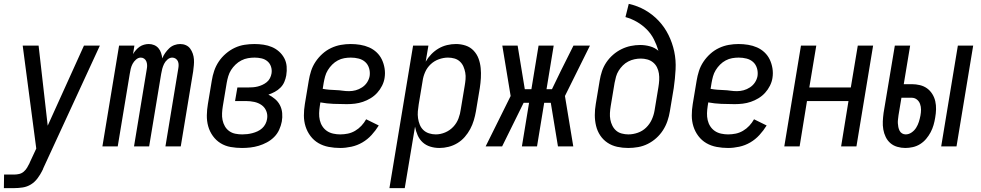

<svg xmlns="http://www.w3.org/2000/svg" viewBox="-36 -755 5056 990"><path d="M-16 215 -15 145H38Q50 145 63 142Q76 139 86.5 130Q97 121 104 109Q111 97 117 85V84L151 11L81 -520H163L210 -107L397 -520H479L187 113Q186 116 185 119Q184 122 182 124V125Q172 145 157.5 164.5Q143 184 123.5 196Q104 208 81.5 211.5Q59 215 37 215Z M492 0 578 -520H657L650 -476Q656 -487 665 -497Q674 -507 684 -514Q694 -521 706.5 -524.5Q719 -528 731 -528Q746 -528 759 -522.5Q772 -517 781 -506.5Q790 -496 794.5 -482Q799 -468 801 -454Q806 -468 815.5 -481.5Q825 -495 836.5 -506Q848 -517 863 -522.5Q878 -528 893 -528Q909 -528 922.5 -522Q936 -516 944.5 -504.5Q953 -493 958 -478.5Q963 -464 964 -449Q965 -434 963.5 -418.5Q962 -403 960 -387L896 0H817L883 -400Q885 -410 885 -420Q885 -430 881.5 -438.5Q878 -447 870 -452.5Q862 -458 852 -458Q839 -458 827.5 -448Q816 -438 810 -425.5Q804 -413 800.5 -400Q797 -387 795 -374L733 0H655L721 -400Q723 -410 722.5 -420Q722 -430 718.5 -438.5Q715 -447 707.5 -452.5Q700 -458 690 -458Q677 -458 665.5 -448Q654 -438 647.5 -425.5Q641 -413 638 -400Q635 -387 633 -374L571 0Z M1212 8Q1182 8 1153.5 3Q1125 -2 1101.5 -16.5Q1078 -31 1061.5 -54Q1045 -77 1037.5 -104Q1030 -131 1030.5 -160.5Q1031 -190 1036 -219L1056 -339Q1060 -365 1068.5 -390Q1077 -415 1092 -437.5Q1107 -460 1128.5 -478.5Q1150 -497 1174.5 -508.5Q1199 -520 1225 -524Q1251 -528 1276 -528Q1300 -528 1323 -524.5Q1346 -521 1366 -512.5Q1386 -504 1402.5 -489.5Q1419 -475 1429.5 -455.5Q1440 -436 1442 -413Q1444 -390 1440 -366Q1437 -349 1430 -332.5Q1423 -316 1410 -303Q1397 -290 1381 -281.5Q1365 -273 1348 -267Q1366 -258 1382 -244.5Q1398 -231 1407.5 -212.5Q1417 -194 1419 -172Q1421 -150 1417 -128Q1413 -107 1403.5 -86Q1394 -65 1377.5 -48.5Q1361 -32 1340.5 -21Q1320 -10 1298.5 -3.5Q1277 3 1255 5.5Q1233 8 1212 8ZM1213 -62Q1226 -62 1239 -63.5Q1252 -65 1265.5 -68.5Q1279 -72 1292 -78Q1305 -84 1315.5 -93.5Q1326 -103 1332.5 -115.5Q1339 -128 1341 -141Q1345 -163 1337 -182.5Q1329 -202 1312.5 -213.5Q1296 -225 1275 -229.5Q1254 -234 1232 -234H1176L1188 -304H1244Q1256 -304 1268.5 -305Q1281 -306 1293 -309Q1305 -312 1317 -317.5Q1329 -323 1339.5 -331.5Q1350 -340 1356 -352Q1362 -364 1364 -376Q1367 -394 1361.5 -411Q1356 -428 1343 -439Q1330 -450 1312.5 -454Q1295 -458 1277 -458Q1260 -458 1242.5 -455Q1225 -452 1208.5 -443.5Q1192 -435 1178.5 -422Q1165 -409 1155.5 -394Q1146 -379 1141 -362Q1136 -345 1133 -328L1113 -208Q1110 -190 1109 -171.5Q1108 -153 1111.5 -136Q1115 -119 1123.5 -104Q1132 -89 1146 -79Q1160 -69 1177.5 -65.5Q1195 -62 1213 -62Z M1718 8Q1688 8 1659 2.5Q1630 -3 1606 -17Q1582 -31 1565 -53.5Q1548 -76 1539.5 -103Q1531 -130 1531 -159.5Q1531 -189 1536 -219L1556 -339Q1560 -364 1568 -389Q1576 -414 1591 -436.5Q1606 -459 1626.5 -477.5Q1647 -496 1671.5 -507.5Q1696 -519 1721.5 -523.5Q1747 -528 1772 -528Q1797 -528 1821.5 -524Q1846 -520 1867.5 -510.5Q1889 -501 1906 -485Q1923 -469 1933 -448Q1943 -427 1947 -402.5Q1951 -378 1947 -353Q1944 -333 1934 -313Q1924 -293 1909 -276.5Q1894 -260 1875 -248.5Q1856 -237 1835.5 -230Q1815 -223 1794 -220.5Q1773 -218 1752 -218Q1718 -218 1683 -219.5Q1648 -221 1616 -227L1613 -208Q1610 -189 1609.5 -171Q1609 -153 1613 -135.5Q1617 -118 1626.5 -103.5Q1636 -89 1650 -79.5Q1664 -70 1682 -66Q1700 -62 1718 -62Q1738 -62 1757.5 -66Q1777 -70 1795 -80.5Q1813 -91 1827.5 -106.5Q1842 -122 1852 -140L1917 -108Q1901 -82 1880 -59Q1859 -36 1832.5 -20.5Q1806 -5 1776 1.5Q1746 8 1718 8ZM1764 -285Q1781 -285 1798 -289.5Q1815 -294 1831 -304.5Q1847 -315 1857 -330.5Q1867 -346 1870 -363Q1873 -384 1867 -403.5Q1861 -423 1847 -435.5Q1833 -448 1813.5 -453Q1794 -458 1773 -458Q1756 -458 1739 -455Q1722 -452 1706 -443.5Q1690 -435 1677 -422Q1664 -409 1654.5 -393.5Q1645 -378 1640.5 -361.5Q1636 -345 1633 -328L1628 -297Q1643 -294 1660.5 -292.5Q1678 -291 1695.5 -290.5Q1713 -290 1729.5 -287.5Q1746 -285 1764 -285Z M1972 215 2094 -520H2173L2159 -437Q2171 -458 2188 -475.5Q2205 -493 2225.5 -505Q2246 -517 2269 -522.5Q2292 -528 2315 -528Q2341 -528 2365 -520Q2389 -512 2406 -494Q2423 -476 2431.5 -453Q2440 -430 2442.5 -404.5Q2445 -379 2443.5 -353Q2442 -327 2438 -301L2418 -181Q2414 -158 2407 -134.5Q2400 -111 2388.5 -89.5Q2377 -68 2360.5 -49Q2344 -30 2322.5 -17Q2301 -4 2277 2Q2253 8 2230 8Q2205 8 2182.5 1Q2160 -6 2143.5 -21Q2127 -36 2117.5 -57.5Q2108 -79 2104 -102L2051 215ZM2211 -62Q2235 -62 2259 -72Q2283 -82 2301 -101Q2319 -120 2328 -144Q2337 -168 2340 -192L2360 -312Q2363 -329 2364.5 -346.5Q2366 -364 2363 -380.5Q2360 -397 2353.5 -412Q2347 -427 2335 -438Q2323 -449 2307 -453.5Q2291 -458 2274 -458Q2251 -458 2227 -449.5Q2203 -441 2184.5 -423.5Q2166 -406 2156 -383Q2146 -360 2143 -337L2123 -217Q2120 -199 2118.5 -181Q2117 -163 2119.5 -145.5Q2122 -128 2128.5 -112Q2135 -96 2147 -84.5Q2159 -73 2176 -67.5Q2193 -62 2211 -62Z M2920 0H2841L2804 -225H2770L2733 0H2655L2692 -225H2664L2553 0H2468L2597 -260L2554 -520H2633L2670 -295H2704L2741 -520H2819L2782 -295H2810L2856 -390L2921 -520H3006L2877 -260Z M3203 8Q3174 8 3146.5 2Q3119 -4 3096.5 -19Q3074 -34 3059 -56.5Q3044 -79 3037.5 -106Q3031 -133 3031 -161.5Q3031 -190 3036 -219L3056 -339Q3060 -364 3068 -388Q3076 -412 3090.5 -433.5Q3105 -455 3125 -472.5Q3145 -490 3168.5 -501.5Q3192 -513 3216.5 -518Q3241 -523 3265 -523Q3291 -523 3316 -516Q3341 -509 3359 -493Q3350 -524 3335.5 -552.5Q3321 -581 3298.5 -603.5Q3276 -626 3248.5 -642Q3221 -658 3189 -667L3206 -735Q3252 -725 3291 -702.5Q3330 -680 3360.5 -647.5Q3391 -615 3411 -574.5Q3431 -534 3440.5 -489.5Q3450 -445 3447.5 -397Q3445 -349 3438 -301L3418 -181Q3414 -156 3405.5 -131Q3397 -106 3382.5 -83.5Q3368 -61 3348 -43Q3328 -25 3304 -13Q3280 -1 3254 3.5Q3228 8 3203 8ZM3204 -62Q3228 -62 3252.5 -70.5Q3277 -79 3295.5 -97Q3314 -115 3324.5 -138Q3335 -161 3339 -185L3359 -306Q3362 -324 3363 -341.5Q3364 -359 3361.5 -376Q3359 -393 3351.5 -408Q3344 -423 3331 -433.5Q3318 -444 3301.5 -448.5Q3285 -453 3268 -453Q3252 -453 3235.5 -449.5Q3219 -446 3203.5 -438Q3188 -430 3175.5 -417.5Q3163 -405 3154 -390.5Q3145 -376 3140.5 -360Q3136 -344 3133 -328L3113 -208Q3110 -190 3109 -172.5Q3108 -155 3111 -138.5Q3114 -122 3121.5 -107Q3129 -92 3141 -81.5Q3153 -71 3170 -66.5Q3187 -62 3204 -62Z M3718 8Q3688 8 3659 2.5Q3630 -3 3606 -17Q3582 -31 3565 -53.5Q3548 -76 3539.5 -103Q3531 -130 3531 -159.5Q3531 -189 3536 -219L3556 -339Q3560 -364 3568 -389Q3576 -414 3591 -436.5Q3606 -459 3626.5 -477.5Q3647 -496 3671.5 -507.5Q3696 -519 3721.5 -523.5Q3747 -528 3772 -528Q3797 -528 3821.5 -524Q3846 -520 3867.5 -510.5Q3889 -501 3906 -485Q3923 -469 3933 -448Q3943 -427 3947 -402.5Q3951 -378 3947 -353Q3944 -333 3934 -313Q3924 -293 3909 -276.5Q3894 -260 3875 -248.5Q3856 -237 3835.5 -230Q3815 -223 3794 -220.5Q3773 -218 3752 -218Q3718 -218 3683 -219.5Q3648 -221 3616 -227L3613 -208Q3610 -189 3609.5 -171Q3609 -153 3613 -135.5Q3617 -118 3626.5 -103.5Q3636 -89 3650 -79.5Q3664 -70 3682 -66Q3700 -62 3718 -62Q3738 -62 3757.5 -66Q3777 -70 3795 -80.5Q3813 -91 3827.5 -106.5Q3842 -122 3852 -140L3917 -108Q3901 -82 3880 -59Q3859 -36 3832.5 -20.5Q3806 -5 3776 1.5Q3746 8 3718 8ZM3764 -285Q3781 -285 3798 -289.5Q3815 -294 3831 -304.5Q3847 -315 3857 -330.5Q3867 -346 3870 -363Q3873 -384 3867 -403.5Q3861 -423 3847 -435.5Q3833 -448 3813.5 -453Q3794 -458 3773 -458Q3756 -458 3739 -455Q3722 -452 3706 -443.5Q3690 -435 3677 -422Q3664 -409 3654.5 -393.5Q3645 -378 3640.5 -361.5Q3636 -345 3633 -328L3628 -297Q3643 -294 3660.5 -292.5Q3678 -291 3695.5 -290.5Q3713 -290 3729.5 -287.5Q3746 -285 3764 -285Z M4008 0 4094 -520H4173L4137 -304H4351L4387 -520H4466L4380 0H4301L4339 -234H4125L4087 0Z M4817 0 4903 -520H4982L4896 0ZM4632 8Q4611 8 4590.5 2Q4570 -4 4555 -17Q4540 -30 4531 -48.5Q4522 -67 4518.5 -87.5Q4515 -108 4516 -129.5Q4517 -151 4520 -173L4578 -520H4657L4624 -321H4665Q4687 -321 4707.5 -316Q4728 -311 4744 -299.5Q4760 -288 4771 -270.5Q4782 -253 4786.5 -233Q4791 -213 4790.5 -191.5Q4790 -170 4786 -148Q4783 -129 4777.5 -110Q4772 -91 4762.5 -73Q4753 -55 4739.5 -39Q4726 -23 4708.5 -12Q4691 -1 4671 3.5Q4651 8 4632 8ZM4634 -62Q4650 -62 4664.5 -72Q4679 -82 4688 -96.5Q4697 -111 4702 -127Q4707 -143 4710 -159Q4713 -175 4713 -190Q4713 -205 4708 -219Q4703 -233 4691.5 -242Q4680 -251 4665 -251H4612L4597 -161Q4596 -151 4594.5 -140.5Q4593 -130 4593.5 -120Q4594 -110 4596 -100Q4598 -90 4602.5 -81Q4607 -72 4615.5 -67Q4624 -62 4634 -62Z"/></svg>

Font: Iosevka Algr
Style: Italic
Weight: 400
Italic angle: -9°
Monospace: yes
Designer: Belleve Invis
Foundry: Belleve Invis
Version: Version 26.0.2; ttfautohint (v1.8.3)